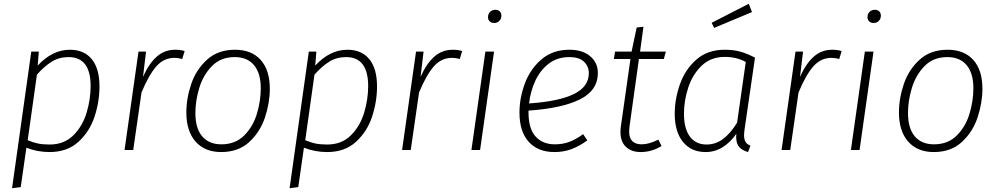

<svg xmlns="http://www.w3.org/2000/svg" viewBox="-20 -796 5295 1019"><path d="M146 -522H186L180 -448Q258 -532 351 -532Q426 -532 467 -482Q508 -432 508 -337Q508 -257 482 -177.5Q456 -98 396.5 -43.5Q337 11 243 11Q179 11 120 -12L90 197L44 203ZM461 -339Q461 -493 344 -493Q294 -493 255 -469Q216 -445 176 -400L127 -52Q154 -40 180.5 -34.5Q207 -29 243 -29Q321 -29 370 -78.5Q419 -128 440 -199Q461 -270 461 -339Z M960 -525 947 -483Q925 -489 906 -489Q849 -489 809 -443Q769 -397 731 -305L687 0H641L715 -522H755L739 -388Q770 -458 811.5 -495Q853 -532 910 -532Q939 -532 960 -525Z M969 -199Q969 -274 995 -350.5Q1021 -427 1079 -479.5Q1137 -532 1227 -532Q1315 -532 1363.5 -478Q1412 -424 1412 -325Q1412 -251 1386.5 -173.5Q1361 -96 1303 -42.5Q1245 11 1154 11Q1067 11 1018 -44.5Q969 -100 969 -199ZM1364 -327Q1364 -408 1328 -450.5Q1292 -493 1226 -493Q1151 -493 1104.5 -445Q1058 -397 1037.5 -329Q1017 -261 1017 -196Q1017 -115 1053 -72.5Q1089 -30 1155 -30Q1229 -30 1276 -77Q1323 -124 1343.5 -192.5Q1364 -261 1364 -327Z M1619 -522H1659L1653 -448Q1731 -532 1824 -532Q1899 -532 1940 -482Q1981 -432 1981 -337Q1981 -257 1955 -177.5Q1929 -98 1869.5 -43.5Q1810 11 1716 11Q1652 11 1593 -12L1563 197L1517 203ZM1934 -339Q1934 -493 1817 -493Q1767 -493 1728 -469Q1689 -445 1649 -400L1600 -52Q1627 -40 1653.5 -34.5Q1680 -29 1716 -29Q1794 -29 1843 -78.5Q1892 -128 1913 -199Q1934 -270 1934 -339Z M2433 -525 2420 -483Q2398 -489 2379 -489Q2322 -489 2282 -443Q2242 -397 2204 -305L2160 0H2114L2188 -522H2228L2212 -388Q2243 -458 2284.5 -495Q2326 -532 2383 -532Q2412 -532 2433 -525Z M2602 -522 2528 0H2482L2556 -522ZM2570 -705Q2570 -722 2581 -733Q2592 -744 2609 -744Q2624 -744 2632.5 -735.5Q2641 -727 2641 -713Q2641 -696 2630 -685Q2619 -674 2603 -674Q2588 -674 2579 -682.5Q2570 -691 2570 -705Z M2785 -209V-199Q2785 -113 2822.5 -71.5Q2860 -30 2925 -30Q2967 -30 3001.5 -43Q3036 -56 3075 -84L3097 -51Q3055 -20 3013 -4.5Q2971 11 2923 11Q2835 11 2786 -43.5Q2737 -98 2737 -198Q2737 -277 2766 -354Q2795 -431 2854.5 -481.5Q2914 -532 3002 -532Q3072 -532 3112.5 -497.5Q3153 -463 3153 -409Q3153 -316 3057.5 -268.5Q2962 -221 2785 -209ZM2788 -247Q2947 -258 3026 -297Q3105 -336 3105 -407Q3105 -445 3079 -469Q3053 -493 3002 -493Q2937 -493 2891.5 -457.5Q2846 -422 2820.5 -366Q2795 -310 2788 -247Z M3321 -125Q3319 -105 3319 -98Q3319 -30 3386 -30Q3424 -30 3474 -55L3491 -21Q3438 11 3381 11Q3331 11 3302 -16.5Q3273 -44 3273 -95Q3273 -114 3275 -124L3326 -483H3238L3244 -522H3332L3359 -650L3395 -654L3377 -522H3514L3503 -483H3371Z M3987 -490 3932 -112Q3929 -93 3929 -78Q3929 -57 3936.5 -43.5Q3944 -30 3963 -23L3950 11Q3919 2 3903 -16Q3887 -34 3887 -71L3888 -86Q3857 -41 3815.5 -15Q3774 11 3725 11Q3648 11 3604.5 -43Q3561 -97 3561 -192Q3561 -270 3588.5 -348.5Q3616 -427 3675.5 -479.5Q3735 -532 3826 -532Q3874 -532 3910.5 -521.5Q3947 -511 3987 -490ZM3610 -193Q3610 -113 3641.5 -71Q3673 -29 3730 -29Q3778 -29 3817.5 -58.5Q3857 -88 3892 -145L3938 -467Q3890 -494 3827 -494Q3752 -494 3703.5 -447Q3655 -400 3632.5 -330.5Q3610 -261 3610 -193ZM3954 -776 3971 -732 3770 -648 3757 -675Z M4447 -525 4434 -483Q4412 -489 4393 -489Q4336 -489 4296 -443Q4256 -397 4218 -305L4174 0H4128L4202 -522H4242L4226 -388Q4257 -458 4298.5 -495Q4340 -532 4397 -532Q4426 -532 4447 -525Z M4616 -522 4542 0H4496L4570 -522ZM4584 -705Q4584 -722 4595 -733Q4606 -744 4623 -744Q4638 -744 4646.5 -735.5Q4655 -727 4655 -713Q4655 -696 4644 -685Q4633 -674 4617 -674Q4602 -674 4593 -682.5Q4584 -691 4584 -705Z M4751 -199Q4751 -274 4777 -350.5Q4803 -427 4861 -479.5Q4919 -532 5009 -532Q5097 -532 5145.5 -478Q5194 -424 5194 -325Q5194 -251 5168.5 -173.5Q5143 -96 5085 -42.5Q5027 11 4936 11Q4849 11 4800 -44.5Q4751 -100 4751 -199ZM5146 -327Q5146 -408 5110 -450.5Q5074 -493 5008 -493Q4933 -493 4886.5 -445Q4840 -397 4819.5 -329Q4799 -261 4799 -196Q4799 -115 4835 -72.5Q4871 -30 4937 -30Q5011 -30 5058 -77Q5105 -124 5125.5 -192.5Q5146 -261 5146 -327Z"/></svg>

Font: Fira Sans ExtraLight
Style: Italic
Weight: 275
Italic angle: -8°
Designer: Carrois Corporate & Edenspiekermann AG
Foundry: Carrois Corporate GbR & Edenspiekermann AG
Version: Version 4.203